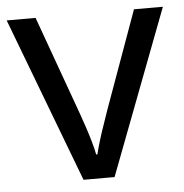

<svg xmlns="http://www.w3.org/2000/svg" viewBox="-44 -579 596 622"><g transform="rotate(-5 254.0 -268.0)"><path d="M203 0 0 -536H94L208 -220Q216 -198 225 -171Q234 -144 241 -119.5Q248 -95 251 -78H255Q259 -95 266.5 -120Q274 -145 283.5 -172Q293 -199 300 -220L414 -536H508L304 0Z"/></g></svg>

Font: utamil15
Style: Book
Weight: 400
Designer: Jelle Bosma - Monotype Design Team
Foundry: Monotype Imaging Inc.
Version: Version 2.003